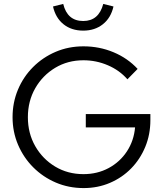

<svg xmlns="http://www.w3.org/2000/svg" viewBox="-20 -947 828 978"><path d="M406 11Q330 11 264.5 -17Q199 -45 149.5 -94.5Q100 -144 72 -209.5Q44 -275 44 -350Q44 -425 71.5 -490.5Q99 -556 148.5 -605.5Q198 -655 263.5 -683Q329 -711 405 -711Q486 -711 558 -681Q630 -651 681 -596L629 -543Q589 -589 529.5 -614.5Q470 -640 405 -640Q325 -640 261 -601.5Q197 -563 159.5 -497.5Q122 -432 122 -350Q122 -268 159.5 -202.5Q197 -137 261 -98.5Q325 -60 405 -60Q476 -60 533.5 -91Q591 -122 626.5 -176Q662 -230 668 -298H417V-366H746V-335Q746 -262 720 -199Q694 -136 648 -89Q602 -42 540 -15.5Q478 11 406 11ZM404 -791Q344 -791 303.5 -823.5Q263 -856 250 -914L302 -927Q323 -840 404 -840Q483 -840 506 -927L558 -914Q545 -856 504 -823.5Q463 -791 404 -791Z"/></svg>

Font: Red Hat Display VF
Style: Regular
Weight: 300
Designer: Pentagram, MCKL
Foundry: Pentagram, MCKL
Version: Version 1.023